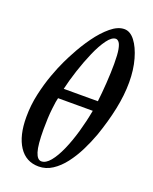

<svg xmlns="http://www.w3.org/2000/svg" viewBox="-139 -802 712 894"><g transform="rotate(20 217.5 -355.0)"><path d="M163 14Q100 14 65.5 -38.5Q31 -91 31 -183Q31 -242 43.5 -298Q56 -354 73.5 -402Q91 -450 107 -483Q123 -516 131 -530Q156 -578 188 -622.5Q220 -667 254.5 -695.5Q289 -724 321 -724Q350 -724 373.5 -693.5Q397 -663 411.5 -611.5Q426 -560 426 -498Q426 -435 411.5 -365Q397 -295 370 -218Q355 -177 334.5 -136Q314 -95 288 -61Q262 -27 230.5 -6.5Q199 14 163 14ZM150 -366H319Q324 -407 327.5 -459.5Q331 -512 331 -555Q331 -602 326.5 -626Q322 -650 314.5 -659Q307 -668 299 -668Q279 -668 257 -638Q235 -608 214.5 -561Q194 -514 177 -462Q160 -410 150 -366ZM167 -13Q189 -13 210.5 -39Q232 -65 251.5 -109Q271 -153 286.5 -207Q302 -261 312 -316H140Q136 -303 131 -259Q126 -215 126 -157Q126 -79 136.5 -46Q147 -13 167 -13Z"/></g></svg>

Font: Junicode SmExp
Style: Bold Italic
Weight: 700
Width: 6
Italic angle: -11°
Designer: Peter S. Baker
Version: Version 2.205; ttfautohint (v1.8.4)